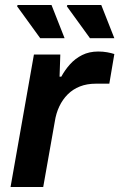

<svg xmlns="http://www.w3.org/2000/svg" viewBox="-20 -744 475 764"><path d="M22 0 115 -527H220L217 -439H224Q238 -465 258.5 -488Q279 -511 307 -525Q335 -539 371 -539Q390 -539 406.5 -536Q423 -533 435 -529L415 -411H361Q326 -411 298 -400Q270 -389 249.5 -368.5Q229 -348 216 -320.5Q203 -293 198 -260L152 0ZM338 -592 246 -719 248 -724H383L435 -592ZM140 -592 48 -719 50 -724H185L237 -592Z"/></svg>

Font: Archivo SemiExpanded SemiBold
Style: Italic
Weight: 600
Width: 6
Italic angle: -10°
Designer: Hector Gatti
Foundry: Omnibus-Type
Version: Version 2.001